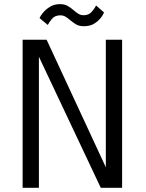

<svg xmlns="http://www.w3.org/2000/svg" viewBox="-20 -888 690 908"><path d="M87 0V-700H200.5L492.5 -71H480.5V-700H557.5V0H456.5L160.5 -627H164V0ZM377 -764Q353.5 -764 338.8 -773.2Q324 -782.5 311.5 -793Q301 -802 290.2 -808.8Q279.5 -815.5 265 -815.5Q239.5 -815.5 225.5 -798.5Q211.5 -781.5 206 -770L167 -802.5Q170 -811 182.5 -826.8Q195 -842.5 215.5 -855.5Q236 -868.5 263.5 -868.5Q286 -868.5 301.2 -859.2Q316.5 -850 328.5 -839.5Q339.5 -830 350.2 -823Q361 -816 375.5 -816Q400.5 -816 415 -833.5Q429.5 -851 434.5 -862L472 -829Q469 -820.5 457.8 -805Q446.5 -789.5 426.5 -776.8Q406.5 -764 377 -764Z"/></svg>

Font: Trispace Thin Light
Style: Regular
Weight: 300
Version: Version 1.210